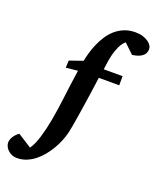

<svg xmlns="http://www.w3.org/2000/svg" viewBox="-302 -838 957 1168"><g transform="rotate(20 176.0 -254.0)"><path d="M481.9 -669.9Q481.9 -658.7 478.5 -647.7Q475.1 -636.7 465.6 -627.4Q456.1 -618.2 439.2 -610.8Q422.4 -603.5 396 -600.1L334 -659.2Q313.5 -641.1 301 -614.3Q288.6 -587.4 281.2 -558.8Q273.9 -530.3 270.5 -503.7Q267.1 -477.1 264.2 -459H386.2V-399.9H253.9Q252 -385.7 248 -357.7Q244.1 -329.6 239 -293.7Q233.9 -257.8 227.8 -217.8Q221.7 -177.7 215.8 -140.6Q210 -103.5 204.6 -72.5Q199.2 -41.5 194.8 -23.9Q188.5 2.4 176.8 31.5Q165 60.5 148.4 88.6Q131.8 116.7 111.1 142.1Q90.3 167.5 65.7 186.8Q41 206.1 12.7 217.5Q-15.6 229 -46.9 229Q-68.4 229 -84 221.4Q-99.6 213.9 -109.9 203.1Q-120.1 192.4 -125 180.2Q-129.9 168 -129.9 159.2Q-129.9 139.2 -117.2 119.1Q-104.5 99.1 -84 85L5.9 142.1Q17.6 125.5 27.3 103.3Q37.1 81.1 45.2 54.4Q53.2 27.8 60.3 -2.2Q67.4 -32.2 73.2 -64Q85.9 -133.3 95.9 -217.3Q106 -301.3 120.1 -397L43.9 -389.2L45.9 -436L131.8 -465.8Q136.7 -490.7 145 -520.3Q153.3 -549.8 166.5 -580.1Q179.7 -610.4 197.8 -638.4Q215.8 -666.5 240.7 -688.5Q265.6 -710.4 297.6 -723.6Q329.6 -736.8 370.1 -736.8Q397.9 -736.8 418.7 -730Q439.5 -723.1 453.6 -713.1Q467.8 -703.1 474.9 -691.4Q481.9 -679.7 481.9 -669.9Z"/></g></svg>

Font: Charis SIL Eur
Style: Bold Italic
Weight: 700
Italic angle: -11°
Foundry: SIL International
Version: Version 5.000